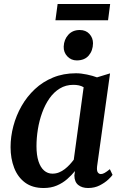

<svg xmlns="http://www.w3.org/2000/svg" viewBox="-20 -933 615 963"><path d="M467 -99Q464.5 -77 470.5 -68.5Q476.5 -60 486 -60Q494.5 -60 504.8 -65.8Q515 -71.5 531 -84.5L544.5 -56Q539.5 -48 522.8 -32.2Q506 -16.5 480.2 -3.2Q454.5 10 421.5 10Q391.5 10 372.5 -5.2Q353.5 -20.5 353 -52.5L356 -75Q339.5 -54.5 317 -34.8Q294.5 -15 265.2 -2.5Q236 10 199 10Q142.5 10 105.8 -17.2Q69 -44.5 51 -91.2Q33 -138 33 -195Q33 -247.5 47 -300.5Q61 -353.5 88 -401Q115 -448.5 154.8 -485.8Q194.5 -523 246.2 -544.2Q298 -565.5 361 -565.5Q386.5 -565.5 416 -559.2Q445.5 -553 466.5 -545L532 -565ZM399.5 -495.5Q388.5 -502 375.5 -504.8Q362.5 -507.5 348 -507.5Q310 -507.5 280 -489.2Q250 -471 228 -439.5Q206 -408 191.5 -368Q177 -328 170 -284.8Q163 -241.5 163 -200Q163 -155 173 -124.2Q183 -93.5 201 -77.8Q219 -62 243 -62Q260.5 -62 276 -68.2Q291.5 -74.5 305 -85Q318.5 -95.5 329.8 -107.8Q341 -120 350 -132ZM365 -630Q337 -630 317.8 -650.2Q298.5 -670.5 299.5 -699.5Q301 -735 322.8 -758.8Q344.5 -782.5 380 -782.5Q410.5 -782.5 428.5 -762.8Q446.5 -743 446.5 -716Q446 -679 425 -654.5Q404 -630 365 -630ZM269 -913H532.5L522 -831.5H258Z"/></svg>

Font: Merriweather 24pt SemiBold
Style: Italic
Weight: 600
Italic angle: -7.8°
Version: Version 2.101